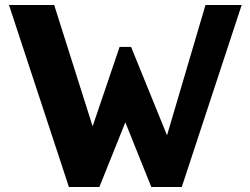

<svg xmlns="http://www.w3.org/2000/svg" viewBox="-20 -699 1003 769"><path d="M803 -679H948L708 50H586L482 -209L378 50H256L16 -679H197L351 -193L459 -511H505L649 -157Z"/></svg>

Font: BM HANNA
Style: Regular
Weight: 400
Designer: BONGJIN KIM, JAEHYUN KEUM, MINJUNG KIM, JUHEE TAE
Foundry: WOOWA BROTHERS Corporation.
Version: Version 1.000